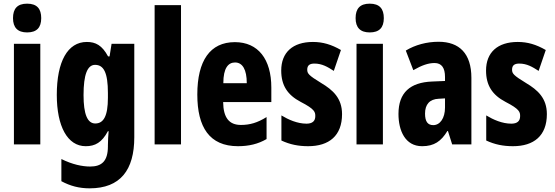

<svg xmlns="http://www.w3.org/2000/svg" viewBox="-20 -854 3028 1048"><path d="M128 -834C75 -834 51 -807 51 -755C51 -703 77 -677 128 -677C180 -677 205 -703 205 -755C205 -806 182 -834 128 -834ZM200 -615H56V-66H200Z M454 -625C349 -625 290 -518 290 -336C290 -165 348 -56 448 -56C499 -56 536 -76 569 -138H573C571 -117 569 -86 569 -61V-55C569 28 533 55 472 55C430 55 375 44 315 14V135C363 161 412 174 469 174C637 174 713 74 713 -105V-615H589L578 -546H570C537 -607 502 -625 454 -625ZM499 -500C546 -500 569 -458 569 -346V-320C569 -220 545 -180 500 -180C457 -180 436 -231 436 -335C436 -447 457 -500 499 -500Z M968 -66V-826H824V-66Z M1262 -624C1127 -624 1057 -523 1057 -338C1057 -160 1123 -56 1279 -56C1338 -56 1389 -68 1435 -95V-215C1385 -184 1344 -172 1295 -172C1231 -172 1199 -211 1198 -297H1461V-376C1461 -531 1389 -624 1262 -624ZM1263 -513C1304 -513 1327 -474 1327 -400H1199C1199 -483 1226 -513 1263 -513Z M1847 -231C1847 -318 1797 -363 1733 -401C1664 -443 1657 -453 1657 -474C1657 -497 1670 -507 1696 -507C1738 -507 1768 -489 1802 -467L1841 -581C1789 -611 1742 -625 1688 -625C1578 -625 1515 -568 1515 -469C1515 -388 1549 -336 1621 -298C1699 -258 1701 -242 1701 -220C1701 -193 1685 -179 1653 -179C1603 -179 1554 -201 1516 -224V-87C1563 -65 1609 -56 1662 -56C1776 -56 1847 -113 1847 -231Z M1998 -834C1945 -834 1921 -807 1921 -755C1921 -703 1947 -677 1998 -677C2050 -677 2075 -703 2075 -755C2075 -806 2052 -834 1998 -834ZM2070 -615H1926V-66H2070Z M2374 -626C2309 -626 2246 -609 2195 -578L2236 -471C2283 -498 2318 -510 2352 -510C2391 -510 2409 -483 2409 -434V-412L2338 -409C2219 -404 2155 -349 2155 -232C2155 -142 2191 -56 2284 -56C2350 -56 2388 -83 2422 -139H2425L2448 -66H2553V-429C2553 -562 2487 -626 2374 -626ZM2375 -315 2409 -317V-267C2409 -209 2382 -171 2345 -171C2315 -171 2300 -190 2300 -234C2300 -284 2325 -313 2375 -315Z M2965 -231C2965 -318 2915 -363 2851 -401C2782 -443 2775 -453 2775 -474C2775 -497 2788 -507 2814 -507C2856 -507 2886 -489 2920 -467L2959 -581C2907 -611 2860 -625 2806 -625C2696 -625 2633 -568 2633 -469C2633 -388 2667 -336 2739 -298C2817 -258 2819 -242 2819 -220C2819 -193 2803 -179 2771 -179C2721 -179 2672 -201 2634 -224V-87C2681 -65 2727 -56 2780 -56C2894 -56 2965 -113 2965 -231Z"/></svg>

Font: Noto Sans Malayalam UI ExtraCondensed ExtraBold
Style: Regular
Weight: 800
Width: 2
Designer: Jelle Bosma - Monotype Design Team
Foundry: Monotype Imaging Inc.
Version: Version 2.104